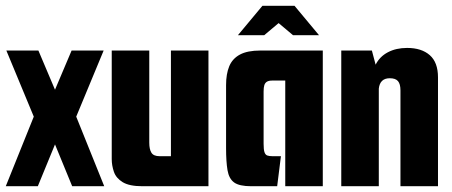

<svg xmlns="http://www.w3.org/2000/svg" viewBox="-21 -645 1565 665"><path d="M229 0 130 -241 227 -470H338L243 -241L340 0ZM-1 0 96 -241 1 -470H112L209 -241L110 0ZM138 -182V-286H204V-182Z M472 0Q427 0 404 -14Q381 -28 373.5 -50Q366 -72 366 -94V-470H496V-151Q496 -128 503.5 -116Q511 -104 532 -104H571V-470H701V0Z M849 0Q808 0 790 -13Q772 -26 767 -55.5Q762 -85 762 -132V-350Q762 -389 773 -415.5Q784 -442 810 -456Q836 -470 881 -470H1097V0H967V-366H922Q910 -366 903.5 -362Q897 -358 894.5 -350Q892 -342 892 -328V-147Q892 -127 895 -118Q898 -109 904.5 -106.5Q911 -104 923 -104H952L939 0ZM803 -523 888 -625H999L1084 -523H994L944 -565L894 -523Z M1161 -470H1267L1280 -421Q1294 -449 1322.5 -464Q1351 -479 1389 -479Q1439 -479 1467.5 -454Q1496 -429 1496 -377V0H1366V-332Q1366 -354 1357.5 -364Q1349 -374 1329 -374Q1312 -374 1302.5 -365Q1293 -356 1291 -338V0H1161Z"/></svg>

Font: Smooch Sans Thin ExtraBold
Style: Regular
Weight: 800
Version: Version 1.010